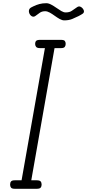

<svg xmlns="http://www.w3.org/2000/svg" viewBox="-20 -1177 544 1197"><path d="M72.5 0Q54.5 0 48.8 -7.2Q43 -14.5 43 -26Q43 -38.5 48.8 -45.8Q54.5 -53 72.5 -53H114.5L260 -877H230Q211.5 -877 205.2 -884.8Q199 -892.5 199 -903.5Q199 -915 205 -921.8Q211 -928.5 230 -928.5H360Q378.5 -928.5 384 -921.8Q389.5 -915 389.5 -903.5Q389.5 -892.5 383.8 -884.8Q378 -877 360 -877H320L175 -53H208.5Q227.5 -53 233.5 -45.8Q239.5 -38.5 239.5 -26Q239.5 -14.5 233.5 -7.2Q227.5 0 208.5 0ZM380.5 -1050Q367.5 -1050 352.2 -1058.5Q337 -1067 321.2 -1078.5Q305.5 -1090 290.2 -1098.5Q275 -1107 261.5 -1107Q242.5 -1107 229.2 -1098.2Q216 -1089.5 200 -1077Q193 -1072 186 -1073Q179 -1074 173 -1079.2Q167 -1084.5 163.5 -1092.2Q160 -1100 160 -1108Q160 -1116.5 165.2 -1123.2Q170.5 -1130 189 -1138Q206.5 -1146.5 225.8 -1151.8Q245 -1157 268.5 -1157Q283 -1157 299.2 -1148.2Q315.5 -1139.5 331.5 -1128.2Q347.5 -1117 362.2 -1108.2Q377 -1099.5 389 -1099.5Q414 -1099.5 428 -1109.8Q442 -1120 461 -1132.5Q471.5 -1139.5 481.2 -1135.2Q491 -1131 497.2 -1122.2Q503.5 -1113.5 503.5 -1106.5Q503.5 -1097.5 496 -1092Q488.5 -1086.5 470.5 -1077Q452 -1068 431 -1059Q410 -1050 380.5 -1050Z"/></svg>

Font: Edu VIC WA NT Hand
Style: Regular
Weight: 400
Designer: Tina and Corey Anderson, Eben Sorkin, Mirko Velimirovic
Foundry: Google for Education
Version: Version 1.000